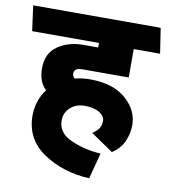

<svg xmlns="http://www.w3.org/2000/svg" viewBox="-90 -748 736 832"><g transform="rotate(10 278.0 -332.0)"><path d="M374 -239Q374 -260 350 -275Q326 -290 286 -290Q246 -290 221.5 -267Q197 -244 197 -210Q197 -155 258 -128.5Q319 -102 388 -98L358 16Q241 10 155 -48Q69 -106 69 -210Q69 -242 79 -272Q89 -302 108 -327Q91 -343 82.5 -365.5Q74 -388 74 -418Q74 -485 121 -517Q168 -549 231 -549H298V-569H4L-11 -680H550L567 -569H451V-444H248Q228 -444 219.5 -437.5Q211 -431 211 -420Q211 -413 213.5 -407.5Q216 -402 223 -399Q238 -403 254 -405Q270 -407 288 -407Q389 -407 445.5 -358Q502 -309 502 -243Q502 -206 486.5 -171Q471 -136 435 -113L337 -180Q357 -193 365.5 -206.5Q374 -220 374 -239Z"/></g></svg>

Font: Palanquin
Style: Bold
Weight: 700
Designer: Pria Ravichandran
Version: Version 1.0.4